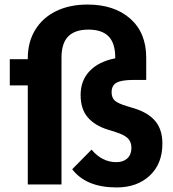

<svg xmlns="http://www.w3.org/2000/svg" viewBox="-20 -810 761 843"><path d="M297 -67 382 -153Q428 -98 491 -98Q521 -98 539 -114.5Q557 -131 557 -161Q557 -187 541.5 -202.5Q526 -218 488 -230L456 -240Q397 -258 365.5 -294.5Q334 -331 334 -393Q334 -457 374 -498.5Q414 -540 486 -554V-557Q486 -620 457 -650Q428 -680 368 -680Q309 -680 279.5 -650Q250 -620 250 -557V0H102V-435H23V-550H102V-554Q102 -626 135 -679.5Q168 -733 227 -761.5Q286 -790 364 -790Q482 -790 552 -728Q622 -666 622 -557V-459H565Q514 -459 492 -447Q470 -435 470 -405Q470 -380 485 -367.5Q500 -355 537 -344L570 -334Q631 -315 662 -278Q693 -241 693 -179Q693 -91 637.5 -39Q582 13 492 13Q358 13 297 -67Z"/></svg>

Font: IBM Plex Sans JP
Style: Bold
Weight: 700
Designer: Mike Abbink; Paul van der Laan; Pieter van Rosmalen; Wujin Sim; Yejin Wi; Jinhee Kim; Boomi Park; Yona Kim; Kichan Ma
Foundry: Sandoll Inc.
Version: Version 1.001